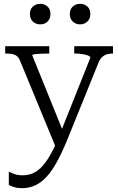

<svg xmlns="http://www.w3.org/2000/svg" viewBox="-20 -750 617 1001"><path d="M318 -42 307 -9 270 16 83 -437Q77 -451 67 -458.5Q57 -466 42.5 -468.5Q28 -471 8 -471H7V-509H237V-471H235Q216 -471 195.5 -470Q175 -469 161.5 -467.5Q148 -466 148 -462ZM329 -17Q303 46 277 93.5Q251 141 223.5 171Q196 201 164.5 216Q133 231 95 231Q71 231 53.5 225.5Q36 220 26 214V145Q29 146 39 151Q49 156 64 160Q79 164 97 164Q122 164 145 156Q168 148 191.5 126Q215 104 239.5 62.5Q264 21 290 -44L296 -60L451 -449Q451 -456 439 -460.5Q427 -465 408.5 -468Q390 -471 370 -471H367V-509H569V-471Q554 -471 540 -467.5Q526 -464 514.5 -454.5Q503 -445 495 -427ZM243 -677Q243 -652 228 -637.5Q213 -623 190 -623Q167 -623 151.5 -637.5Q136 -652 136 -677Q136 -702 151.5 -716Q167 -730 190 -730Q212 -730 227.5 -716Q243 -702 243 -677ZM451 -677Q451 -652 435.5 -637.5Q420 -623 397 -623Q375 -623 359.5 -637.5Q344 -652 344 -677Q344 -702 359.5 -716Q375 -730 397 -730Q420 -730 435.5 -716Q451 -702 451 -677Z"/></svg>

Font: Roboto Serif 36pt Light
Style: Regular
Weight: 300
Designer: Greg Gazdowicz
Foundry: Commercial Type
Version: Version 1.008